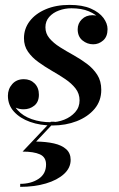

<svg xmlns="http://www.w3.org/2000/svg" viewBox="-20 -490 473 765"><path d="M189 10Q140.5 10 100.2 -4.2Q60 -18.5 35.8 -45Q11.5 -71.5 11.5 -108.5Q11.5 -135.5 28.8 -155Q46 -174.5 75 -174.5Q101 -174.5 118 -157.5Q135 -140.5 135 -112.5Q135 -84 116.8 -69.2Q98.5 -54.5 74 -54.5Q57 -54.5 43 -61Q29 -67.5 20.8 -79.5Q12.5 -91.5 12.5 -108.5H29Q29 -75 50.2 -51.2Q71.5 -27.5 106.5 -15.2Q141.5 -3 182.5 -3Q210 -3 236 -13.2Q262 -23.5 279.5 -43Q297 -62.5 297 -90Q297 -117 281 -137.5Q265 -158 239.8 -175Q214.5 -192 186.2 -208.2Q158 -224.5 132.8 -242.8Q107.5 -261 91.5 -284Q75.5 -307 75.5 -337.5Q75.5 -375.5 98.2 -405.5Q121 -435.5 162 -453Q203 -470.5 257 -470.5Q308.5 -470.5 342 -455.8Q375.5 -441 392 -418.8Q408.5 -396.5 408.5 -374Q408.5 -344 391 -328.8Q373.5 -313.5 351.5 -313.5Q327.5 -313.5 308.5 -329Q289.5 -344.5 289.5 -373.5Q289.5 -396.5 306 -413Q322.5 -429.5 348.5 -429.5Q372.5 -429.5 390 -414Q407.5 -398.5 407.5 -374H393.5Q393.5 -395 378 -414Q362.5 -433 333.8 -445Q305 -457 264.5 -457Q238.5 -457 214.8 -448.2Q191 -439.5 176 -422.5Q161 -405.5 161 -381.5Q161 -356.5 177 -337.5Q193 -318.5 218.2 -302.5Q243.5 -286.5 272 -270.8Q300.5 -255 326 -236Q351.5 -217 367.5 -192Q383.5 -167 383.5 -132Q383.5 -88 356.8 -56.2Q330 -24.5 285.8 -7.2Q241.5 10 189 10ZM60.5 254.5V242.5Q103.5 242.5 133.5 222.8Q163.5 203 163.5 165.5Q163.5 136 139 125Q114.5 114 70 114L182.5 -5H198.5L124 74Q164 74.5 195 81.5Q226 88.5 243.8 104.5Q261.5 120.5 261.5 147Q261.5 179 235 203.2Q208.5 227.5 163 241Q117.5 254.5 60.5 254.5Z"/></svg>

Font: Bodoni Moda 18pt SemiBold
Style: Italic
Weight: 600
Italic angle: -13°
Designer: Owen Earl
Foundry: indestructible type
Version: Version 2.005